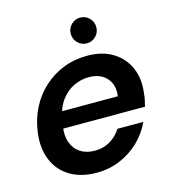

<svg xmlns="http://www.w3.org/2000/svg" viewBox="-105 -767 768 864"><g transform="rotate(-15 279.0 -335.0)"><path d="M240 12Q168 12 117 -18.5Q66 -49 43 -104.5Q20 -160 30 -233Q38 -293 63.5 -343Q89 -393 129.5 -430Q170 -467 221.5 -487.5Q273 -508 333 -508Q404 -508 453 -477.5Q502 -447 524 -395Q546 -343 537 -278Q536 -265 533 -249.5Q530 -234 526 -219H113L127 -296H420Q425 -333 412.5 -359Q400 -385 375 -399Q350 -413 316 -413Q279 -413 244.5 -396.5Q210 -380 185.5 -346.5Q161 -313 152 -262L147 -233Q139 -188 151 -155Q163 -122 190.5 -104Q218 -86 257 -86Q298 -86 329.5 -105Q361 -124 380 -155H501Q479 -107 440.5 -69.5Q402 -32 351 -10Q300 12 240 12ZM347 -562Q323 -562 305.5 -579.5Q288 -597 288 -622Q288 -647 305.5 -664.5Q323 -682 347 -682Q372 -682 389.5 -664.5Q407 -647 407 -622Q407 -597 389.5 -579.5Q372 -562 347 -562Z"/></g></svg>

Font: DM Sans 36pt SemiBold
Style: Italic
Weight: 600
Italic angle: -10°
Designer: Colophon Foundry, Jonny Pinhorn
Foundry: Colophon Foundry
Version: Version 4.004;gftools[0.9.30]